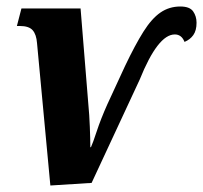

<svg xmlns="http://www.w3.org/2000/svg" viewBox="-20 -562 625 591"><path d="M94 -429Q92 -456 80.5 -469Q69 -482 41 -482H32L46 -536H228L252 -240Q255 -210 256.5 -171.5Q258 -133 258 -109H260Q266 -122 278 -158.5Q290 -195 310 -240L365 -359Q396 -424 421.5 -464.5Q447 -505 474 -523.5Q501 -542 535 -542Q564 -542 574.5 -527Q585 -512 585 -492Q585 -468 575 -454Q565 -440 548 -433Q539 -456 518 -456Q466 -456 410 -317L262 1L135 9Z"/></svg>

Font: Noto Serif ExtraCondensed ExtraBold
Style: Italic
Weight: 800
Width: 2
Italic angle: -12°
Designer: Monotype Design Team
Foundry: Monotype Imaging Inc.
Version: Version 2.013